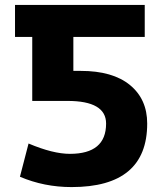

<svg xmlns="http://www.w3.org/2000/svg" viewBox="-20 -750 659 780"><path d="M411 -248Q411 -340 254 -340H111V-600H41V-730H568V-600H278V-462H308Q438 -462 508 -404.5Q578 -347 578 -248Q578 10 271 10Q159 10 61 -32L96 -167Q195 -125 264 -125Q411 -125 411 -248Z"/></svg>

Font: M PLUS 1p ExtraBold
Style: Regular
Weight: 800
Version: Version 1.062